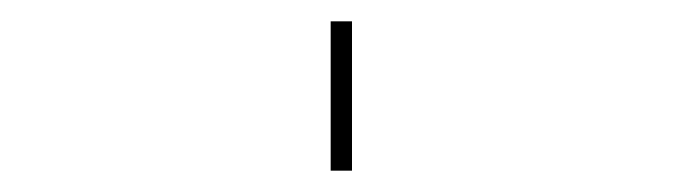

<svg xmlns="http://www.w3.org/2000/svg" viewBox="-20 60 640 180"><path d="M290 220V80H310V220Z"/></svg>

Font: Iosevka HT Thin Extended
Style: Regular
Weight: 100
Width: 7
Monospace: yes
Designer: Belleve Invis
Foundry: Belleve Invis
Version: Version 32.3.0; ttfautohint (v1.8.4)